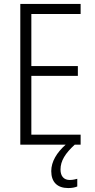

<svg xmlns="http://www.w3.org/2000/svg" viewBox="-20 -734 480 974"><path d="M287 126C287 82 311 44 359 0H389V-51H139V-349H375V-399H139V-663H389V-714H83V0H313C268 40 240 86 240 134C240 190 271 220 326 220C345 220 360 217 372 212V173C364 175 350 179 334 179C304 179 287 160 287 126Z"/></svg>

Font: Noto Sans Gujarati Condensed Light
Style: Regular
Weight: 300
Width: 3
Designer: Jelle Bosma - Monotype Design Team, Universal Thirst
Foundry: Monotype Imaging Inc.
Version: Version 2.106